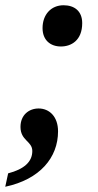

<svg xmlns="http://www.w3.org/2000/svg" viewBox="-34 -561 373 731"><path d="M198 -384C237 -384 279 -407 279 -473C279 -519 249 -541 208 -541C160 -541 128 -505 128 -454C128 -409 157 -384 198 -384ZM-14 150C118 122 187 39 187 -61C187 -117 154 -148 113 -148C76 -148 44 -123 44 -78C44 -25 89 -24 89 14C89 55 58 83 -3 99Z"/></svg>

Font: Noto Serif Tamil Condensed
Style: Bold Italic
Weight: 700
Width: 3
Italic angle: -12°
Designer: Indian Type Foundry, Tom Grace, and the Monotype Design Team
Foundry: Monotype Imaging Inc.
Version: Version 2.003